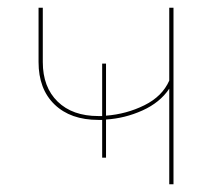

<svg xmlns="http://www.w3.org/2000/svg" viewBox="-20 -478 575 498"><path d="M430 -458V0H419V-248Q395 -212 349.5 -191.5Q304 -171 255 -168V-69H245V-167H235Q163 -167 121.5 -207Q80 -247 80 -317V-458H91V-317Q91 -252 129.5 -214.5Q168 -177 235 -177H245V-313H255V-178Q308 -182 354.5 -205Q401 -228 419 -269V-458Z"/></svg>

Font: Ysabeau SC Hairline
Style: Regular
Weight: 100
Designer: Christian Thalmann (Catharsis Fonts)
Version: Version 0.003